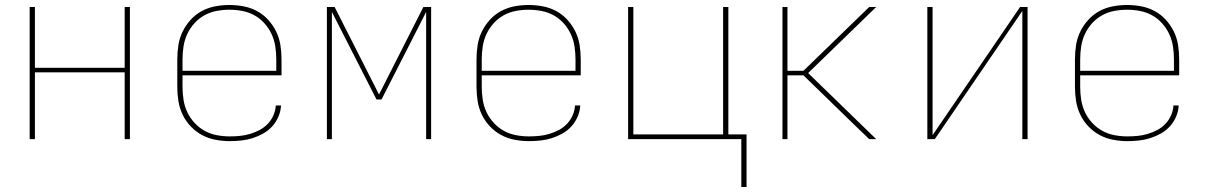

<svg xmlns="http://www.w3.org/2000/svg" viewBox="-20 -558 4840 770"><path d="M99 0V-530H120V-286H480V-530H501V0H480V-268H120V0Z M901 8Q873 8 844 2.5Q815 -3 790 -16.5Q765 -30 745 -51Q725 -72 712.5 -98Q700 -124 695.5 -152.5Q691 -181 691 -210V-320Q691 -349 695.5 -377.5Q700 -406 712.5 -431.5Q725 -457 744.5 -478.5Q764 -500 789 -513.5Q814 -527 842.5 -532.5Q871 -538 900 -538Q929 -538 957.5 -532.5Q986 -527 1011 -513.5Q1036 -500 1055.5 -478.5Q1075 -457 1087.5 -431.5Q1100 -406 1104.5 -377.5Q1109 -349 1109 -320V-256H712V-210Q712 -184 716 -158Q720 -132 731 -108.5Q742 -85 760 -65.5Q778 -46 800.5 -33.5Q823 -21 849 -16Q875 -11 901 -11Q922 -11 942.5 -13Q963 -15 983 -21Q1003 -27 1021 -36.5Q1039 -46 1053.5 -61Q1068 -76 1076.5 -95.5Q1085 -115 1086 -135H1107Q1106 -112 1096.5 -90Q1087 -68 1071.5 -51Q1056 -34 1035.5 -22.5Q1015 -11 993 -4Q971 3 947.5 5.5Q924 8 901 8ZM712 -274H1088V-320Q1088 -346 1084 -372Q1080 -398 1069 -421.5Q1058 -445 1040.5 -464.5Q1023 -484 1000.5 -496.5Q978 -509 952 -514Q926 -519 900 -519Q874 -519 848 -514Q822 -509 799.5 -496.5Q777 -484 759.5 -464.5Q742 -445 731 -421.5Q720 -398 716 -372Q712 -346 712 -320Z M1291 0V-530H1322L1500 -179L1678 -530H1709V0H1689V-510L1510 -159H1490L1311 -510V0Z M2101 8Q2073 8 2044 2.5Q2015 -3 1990 -16.5Q1965 -30 1945 -51Q1925 -72 1912.5 -98Q1900 -124 1895.5 -152.5Q1891 -181 1891 -210V-320Q1891 -349 1895.5 -377.5Q1900 -406 1912.5 -431.5Q1925 -457 1944.5 -478.5Q1964 -500 1989 -513.5Q2014 -527 2042.5 -532.5Q2071 -538 2100 -538Q2129 -538 2157.5 -532.5Q2186 -527 2211 -513.5Q2236 -500 2255.5 -478.5Q2275 -457 2287.5 -431.5Q2300 -406 2304.5 -377.5Q2309 -349 2309 -320V-256H1912V-210Q1912 -184 1916 -158Q1920 -132 1931 -108.5Q1942 -85 1960 -65.5Q1978 -46 2000.5 -33.5Q2023 -21 2049 -16Q2075 -11 2101 -11Q2122 -11 2142.5 -13Q2163 -15 2183 -21Q2203 -27 2221 -36.5Q2239 -46 2253.5 -61Q2268 -76 2276.5 -95.5Q2285 -115 2286 -135H2307Q2306 -112 2296.5 -90Q2287 -68 2271.5 -51Q2256 -34 2235.5 -22.5Q2215 -11 2193 -4Q2171 3 2147.5 5.5Q2124 8 2101 8ZM1912 -274H2288V-320Q2288 -346 2284 -372Q2280 -398 2269 -421.5Q2258 -445 2240.5 -464.5Q2223 -484 2200.5 -496.5Q2178 -509 2152 -514Q2126 -519 2100 -519Q2074 -519 2048 -514Q2022 -509 1999.5 -496.5Q1977 -484 1959.5 -464.5Q1942 -445 1931 -421.5Q1920 -398 1916 -372Q1912 -346 1912 -320Z M2953 192V0H2499V-530H2520V-19H2880V-530H2901V-19H2974V192Z M3118 0V-530H3138V-274H3202L3466 -530H3494L3221 -265L3494 0H3466L3414 -50L3202 -256H3138V0Z M3699 0V-530H3720V-16L4071 -530H4101V0H4080V-514L3729 0Z M4501 8Q4473 8 4444 2.5Q4415 -3 4390 -16.5Q4365 -30 4345 -51Q4325 -72 4312.5 -98Q4300 -124 4295.5 -152.5Q4291 -181 4291 -210V-320Q4291 -349 4295.5 -377.5Q4300 -406 4312.5 -431.5Q4325 -457 4344.5 -478.5Q4364 -500 4389 -513.5Q4414 -527 4442.5 -532.5Q4471 -538 4500 -538Q4529 -538 4557.5 -532.5Q4586 -527 4611 -513.5Q4636 -500 4655.5 -478.5Q4675 -457 4687.5 -431.5Q4700 -406 4704.5 -377.5Q4709 -349 4709 -320V-256H4312V-210Q4312 -184 4316 -158Q4320 -132 4331 -108.5Q4342 -85 4360 -65.5Q4378 -46 4400.5 -33.5Q4423 -21 4449 -16Q4475 -11 4501 -11Q4522 -11 4542.5 -13Q4563 -15 4583 -21Q4603 -27 4621 -36.5Q4639 -46 4653.5 -61Q4668 -76 4676.5 -95.5Q4685 -115 4686 -135H4707Q4706 -112 4696.5 -90Q4687 -68 4671.5 -51Q4656 -34 4635.5 -22.5Q4615 -11 4593 -4Q4571 3 4547.5 5.5Q4524 8 4501 8ZM4312 -274H4688V-320Q4688 -346 4684 -372Q4680 -398 4669 -421.5Q4658 -445 4640.5 -464.5Q4623 -484 4600.5 -496.5Q4578 -509 4552 -514Q4526 -519 4500 -519Q4474 -519 4448 -514Q4422 -509 4399.5 -496.5Q4377 -484 4359.5 -464.5Q4342 -445 4331 -421.5Q4320 -398 4316 -372Q4312 -346 4312 -320Z"/></svg>

Font: Iosevka Curly Thin Extended
Style: Regular
Weight: 100
Width: 7
Monospace: yes
Designer: Belleve Invis
Foundry: Belleve Invis
Version: Version 11.1.0; ttfautohint (v1.8.3)